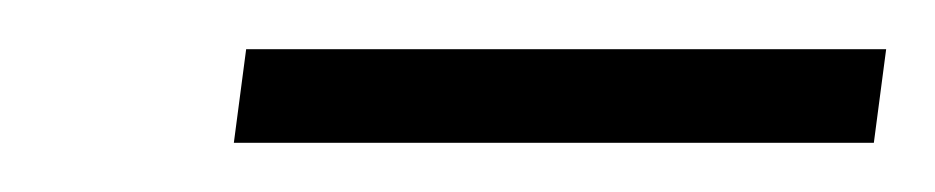

<svg xmlns="http://www.w3.org/2000/svg" viewBox="-20 -674 380 78"><path d="M80 -654H340L335 -616H75Z"/></svg>

Font: Retni Sans Light
Style: Italic
Weight: 300
Italic angle: -8°
Designer: Vitaly Kuzmin
Foundry: ParaType Ltd.
Version: Version 1.00;June 10, 2019;FontCreator 11.5.0.2425 64-bit; t